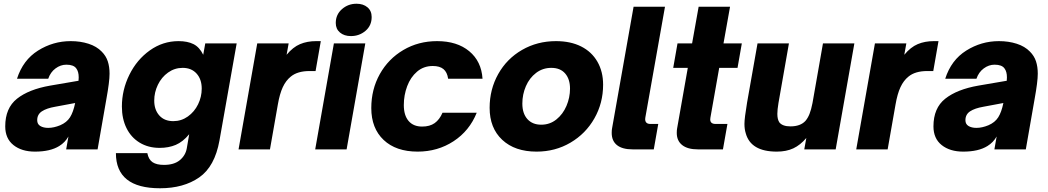

<svg xmlns="http://www.w3.org/2000/svg" viewBox="-20 -799 5606 1027"><path d="M8 -123Q8 -221 71 -271Q134 -321 248 -341L400 -367Q401 -373 401 -385Q401 -416 388 -433Q374 -453 335 -453Q304 -453 277 -433Q250 -413 238 -378H71Q103 -478 183.5 -528.5Q264 -579 358 -579Q410 -579 453.5 -565Q497 -551 524 -523Q547 -500 556.5 -471Q566 -442 566 -405Q566 -362 549 -269L502 0H334L346 -69Q328 -37 297 -18Q249 12 167 12Q96 12 52 -23Q8 -58 8 -123ZM302 -129Q337 -144 354.5 -171.5Q372 -199 382 -248L275 -228Q229 -220 204 -203.5Q179 -187 179 -156Q179 -135 195.5 -125Q212 -115 238 -115Q268 -115 302 -129Z M600 20H768Q775 55 796.5 69Q818 83 857 83Q911 83 941.5 58Q972 33 979 -5L992 -81Q958 -40 920 -24Q882 -8 834 -8Q773 -8 727 -36Q681 -64 656.5 -114Q632 -164 632 -229Q632 -318 672 -399Q712 -480 781.5 -529.5Q851 -579 935 -579Q983 -579 1015 -563Q1047 -547 1067 -506L1078 -567H1246L1154 -48Q1129 92 1045.5 150Q962 208 836 208Q600 208 600 20ZM1059 -325Q1059 -375 1031.5 -405.5Q1004 -436 957 -436Q914 -436 879 -411Q844 -386 824.5 -345.5Q805 -305 805 -261Q805 -212 832 -181.5Q859 -151 907 -151Q950 -151 985 -176Q1020 -201 1039.5 -241Q1059 -281 1059 -325Z M1256 0 1356 -567H1524L1513 -506Q1547 -547 1585 -563Q1623 -579 1671 -579H1696L1668 -419H1636Q1571 -419 1535 -389Q1509 -368 1492.5 -332.5Q1476 -297 1466 -239L1424 0Z M1834 0H1666L1766 -567H1934ZM1776 -676Q1776 -721 1809 -750Q1842 -779 1887 -779Q1923 -779 1945.5 -760Q1968 -741 1968 -708Q1968 -662 1935 -634Q1902 -606 1857 -606Q1821 -606 1798.5 -625Q1776 -644 1776 -676Z M1966 -221Q1966 -321 2011.5 -402.5Q2057 -484 2137.5 -531.5Q2218 -579 2318 -579Q2425 -579 2490 -525Q2555 -471 2561 -378H2377Q2372 -413 2352 -429.5Q2332 -446 2295 -446Q2246 -446 2211 -416Q2176 -386 2158 -338Q2140 -290 2140 -237Q2140 -182 2165.5 -152Q2191 -122 2238 -122Q2279 -122 2305 -140.5Q2331 -159 2347 -196H2530Q2491 -99 2406 -43.5Q2321 12 2214 12Q2098 12 2032 -50.5Q1966 -113 1966 -221Z M2599 -222Q2599 -321 2645 -403Q2691 -485 2772.5 -532Q2854 -579 2954 -579Q3032 -579 3088.5 -550.5Q3145 -522 3175.5 -469Q3206 -416 3206 -346Q3206 -248 3159.5 -166Q3113 -84 3031.5 -36Q2950 12 2850 12Q2734 12 2666.5 -51Q2599 -114 2599 -222ZM3029 -325Q3029 -376 3003 -406Q2977 -436 2929 -436Q2883 -436 2847.5 -409Q2812 -382 2793 -338Q2774 -294 2774 -245Q2774 -192 2801 -162Q2828 -132 2875 -132Q2921 -132 2956 -160Q2991 -188 3010 -232.5Q3029 -277 3029 -325Z M3364 0Q3309 0 3280.5 -22.5Q3252 -45 3252 -88Q3252 -104 3254 -113L3369 -763H3537L3432 -171Q3431 -168 3431 -162Q3431 -136 3459 -136H3501L3477 0Z M3713 0Q3658 0 3629 -23Q3600 -46 3600 -88Q3600 -104 3602 -113L3659 -436H3581L3604 -567H3682L3717 -763H3885L3850 -567H3948L3925 -436H3827L3780 -170Q3779 -167 3779 -160Q3779 -136 3808 -136H3871L3847 0Z M3969 -86Q3962 -108 3962 -136Q3962 -166 3976 -250L4032 -567H4200L4144 -248Q4138 -212 4138 -190Q4138 -160 4149 -144Q4166 -123 4208 -123Q4261 -123 4288 -152Q4301 -167 4310 -189.5Q4319 -212 4326 -248L4382 -567H4550L4450 0H4282L4293 -61Q4261 -23 4223.5 -5.5Q4186 12 4135 12Q3996 12 3969 -86Z M4560 0 4660 -567H4828L4817 -506Q4851 -547 4889 -563Q4927 -579 4975 -579H5000L4972 -419H4940Q4875 -419 4839 -389Q4813 -368 4796.5 -332.5Q4780 -297 4770 -239L4728 0Z M4973 -123Q4973 -221 5036 -271Q5099 -321 5213 -341L5365 -367Q5366 -373 5366 -385Q5366 -416 5353 -433Q5339 -453 5300 -453Q5269 -453 5242 -433Q5215 -413 5203 -378H5036Q5068 -478 5148.5 -528.5Q5229 -579 5323 -579Q5375 -579 5418.5 -565Q5462 -551 5489 -523Q5512 -500 5521.5 -471Q5531 -442 5531 -405Q5531 -362 5514 -269L5467 0H5299L5311 -69Q5293 -37 5262 -18Q5214 12 5132 12Q5061 12 5017 -23Q4973 -58 4973 -123ZM5267 -129Q5302 -144 5319.5 -171.5Q5337 -199 5347 -248L5240 -228Q5194 -220 5169 -203.5Q5144 -187 5144 -156Q5144 -135 5160.5 -125Q5177 -115 5203 -115Q5233 -115 5267 -129Z"/></svg>

Font: Open Sauce One Black Italic
Style: Regular
Weight: 900
Italic angle: -10°
Designer: Alfredo Marco Pradil
Foundry: Creative Sauce Fz LLC
Version: Version 1.477